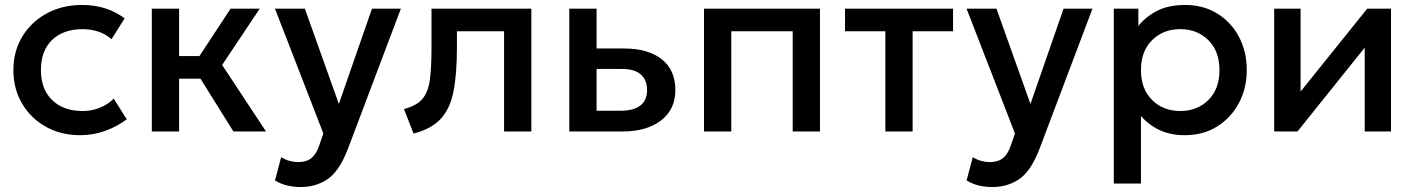

<svg xmlns="http://www.w3.org/2000/svg" viewBox="-20 -530 5704 774"><path d="M303.5 15Q225.5 15 164.5 -19.2Q103.5 -53.5 68.8 -112.8Q34 -172 34 -247.5Q34 -323.5 70 -382.8Q106 -442 168.5 -476Q231 -510 311 -510Q410.5 -510 482.5 -456L429.5 -372Q406.5 -392.5 376.5 -402.5Q346.5 -412.5 313.5 -412.5Q235.5 -412.5 190.2 -369.2Q145 -326 145 -248Q145 -170.5 190.2 -126.5Q235.5 -82.5 313.5 -82.5Q350.5 -82.5 383.2 -96Q416 -109.5 438.5 -132.5L491 -49Q451 -19 402.8 -2Q354.5 15 303.5 15Z M592 0V-495H702V-304H784L909.5 -495H1027L875.5 -268L1052.5 0H921L788 -213H702V0Z M1192.5 224Q1165.5 224 1139.5 218.2Q1113.5 212.5 1088.5 197.5L1113.5 103.5Q1129 113.5 1147.2 118.5Q1165.5 123.5 1180.5 123.5Q1215.5 123.5 1235.5 107.2Q1255.5 91 1267 56L1283.5 8L1088.5 -495H1209L1346 -111L1479.5 -495H1596L1382 71.5Q1347.5 160.5 1300.5 192.2Q1253.5 224 1192.5 224Z M1647 8.5 1608.5 -90.5Q1659.5 -103.5 1683 -131.5Q1706.5 -159.5 1713 -209.5Q1719.5 -259.5 1719.5 -338.5V-495H2122V0H2012V-404H1822V-338.5Q1822 -232.5 1808.2 -162.2Q1794.5 -92 1756.8 -51Q1719 -10 1647 8.5Z M2275 0V-495H2385V-334.5H2496.5Q2592 -334.5 2647.2 -291.5Q2702.5 -248.5 2702.5 -167Q2702.5 -88 2644.2 -44Q2586 0 2490 0ZM2385 -83.5H2479.5Q2588.5 -83.5 2588.5 -167Q2588.5 -208 2563 -230Q2537.5 -252 2488 -252H2385Z M2818 0V-495H3285.5V0H3175.5V-404H2928V0Z M3549 0V-404H3386.5V-495H3822V-404H3659V0Z M3980.5 224Q3953.5 224 3927.5 218.2Q3901.5 212.5 3876.5 197.5L3901.5 103.5Q3917 113.5 3935.2 118.5Q3953.5 123.5 3968.5 123.5Q4003.5 123.5 4023.5 107.2Q4043.5 91 4055 56L4071.5 8L3876.5 -495H3997L4134 -111L4267.5 -495H4384L4170 71.5Q4135.5 160.5 4088.5 192.2Q4041.5 224 3980.5 224Z M4470 210V-495H4569V-425.5Q4598.5 -462.5 4644.5 -486.2Q4690.5 -510 4758 -510Q4830.5 -510 4886.5 -475.8Q4942.5 -441.5 4974.2 -382.2Q5006 -323 5006 -247.5Q5006 -174.5 4974.5 -115Q4943 -55.5 4886.8 -20.2Q4830.5 15 4756.5 15Q4698 15 4654.2 -5.8Q4610.5 -26.5 4579.5 -62.5V210ZM4738 -82.5Q4807 -82.5 4851.5 -127Q4896 -171.5 4896 -247.5Q4896 -323.5 4851.2 -368Q4806.5 -412.5 4738 -412.5Q4669 -412.5 4624.2 -368Q4579.5 -323.5 4579.5 -247.5Q4579.5 -171.5 4624.2 -127Q4669 -82.5 4738 -82.5Z M5116.5 0V-495H5223V-161L5491.5 -495H5587.5V0H5481.5V-338L5210.5 0Z"/></svg>

Font: Geologica
Style: Regular
Weight: 400
Designer: Sindre Bremnes, Frode Helland
Foundry: Monokrom Skriftforlag AS
Version: Version 1.010; ttfautohint (v1.8.4.7-5d5b);gftools[0.9.28]